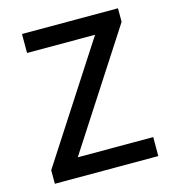

<svg xmlns="http://www.w3.org/2000/svg" viewBox="-100 -738 740 821"><g transform="rotate(-15 270.0 -327.5)"><path d="M42 0V-60L373 -571H72V-655H497V-595L166 -84H500V0Z"/></g></svg>

Font: Source Sans 3 ExtraLight Medium
Style: Regular
Weight: 500
Version: Version 3.052;hotconv 1.1.0;makeotfexe 2.6.0